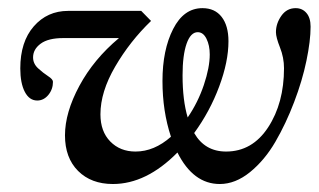

<svg xmlns="http://www.w3.org/2000/svg" viewBox="-20 -445 790 476"><path d="M259.8 11.2Q206.1 11.2 173.6 -21.2Q141.1 -53.7 141.1 -109.4Q141.1 -166 176.8 -232.2Q212.4 -298.3 274.9 -350.6H136.7Q99.6 -350.6 80.8 -336.7Q62 -322.8 62 -302.7Q62 -287.1 74.5 -275.6Q86.9 -264.2 99.1 -256.3Q111.3 -248.5 111.3 -242.2Q111.3 -223.6 99.9 -209.7Q88.4 -195.8 72.3 -195.8Q52.7 -195.8 41.5 -217.3Q30.3 -238.8 30.3 -275.4Q30.3 -341.3 63.7 -379.6Q97.2 -418 148.9 -418H330.1L354.5 -393.1Q302.2 -342.8 265.6 -280Q229 -217.3 229 -161.6Q229 -119.1 253.4 -94.2Q277.8 -69.3 315.9 -69.3Q362.3 -69.3 403.8 -106Q382.8 -169.4 382.8 -244.1Q382.8 -321.3 409.2 -373Q435.5 -424.8 481.9 -424.8Q512.7 -424.8 529.5 -403.1Q546.4 -381.3 546.4 -342.8Q546.4 -292 523.4 -230.5Q500.5 -168.9 461.4 -115.2Q487.8 -69.3 540.5 -69.3Q605.5 -69.3 644.8 -129.4Q684.1 -189.5 684.1 -275.9Q684.1 -302.2 674.1 -327.4Q664.1 -352.5 664.1 -365.2Q664.1 -386.7 677.5 -405.8Q690.9 -424.8 712.9 -424.8Q729.5 -424.8 739.7 -412.8Q750 -400.9 750 -378.9Q750 -343.8 739.7 -294.4Q729.5 -245.1 709.2 -191.9Q689 -138.7 662.6 -93.3Q636.2 -47.9 599.9 -18.3Q563.5 11.2 524.9 11.2Q459 11.2 419.9 -66.9Q342.8 11.2 259.8 11.2ZM432.6 -258.3Q432.6 -196.3 445.3 -153.8Q470.7 -190.9 485.4 -234.4Q500 -277.8 500 -310.1Q500 -332.5 491.9 -348.9Q483.9 -365.2 470.2 -365.2Q452.6 -365.2 442.6 -336.7Q432.6 -308.1 432.6 -258.3Z"/></svg>

Font: Elstob 18pt Medium
Style: Italic
Weight: 500
Italic angle: -20°
Designer: Peter S. Baker
Version: Version 1.015